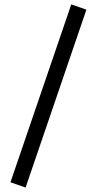

<svg xmlns="http://www.w3.org/2000/svg" viewBox="-20 -741 450 868"><path d="M302.2 -721.2 370.6 -697.3 95.7 106.9 27.3 83Z"/></svg>

Font: Vazirmatn RD FD
Style: Regular
Weight: 400
Designer: Saber Rastikerdar
Foundry: Saber Rastikerdar
Version: Version 33.003